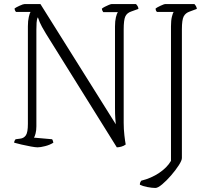

<svg xmlns="http://www.w3.org/2000/svg" viewBox="-20 -729 1041 950"><path d="M166 0Q156 0 133.5 -4Q111 -8 87.5 -13.5Q64 -19 50 -23Q50 -28 52.5 -33Q55 -38 57 -40L80 -43Q98 -45 108 -59.5Q118 -74 118 -116V-599Q118 -626 122.5 -645Q127 -664 131 -670H59Q57 -673 55 -676Q53 -679 52 -687Q58 -692 76.5 -700.5Q95 -709 102 -709H180L553 -114Q552 -124 550.5 -143Q549 -162 549 -196V-598Q549 -625 553.5 -643.5Q558 -662 563 -669H491Q489 -672 487 -675.5Q485 -679 484 -686Q488 -690 498.5 -695.5Q509 -701 519 -705Q529 -709 533 -709H653Q656 -705 660 -700Q664 -695 665 -685L629 -672Q608 -665 600 -647.5Q592 -630 592 -583V-121Q592 -90 595.5 -59.5Q599 -29 602 -14Q593 -7 580.5 -3.5Q568 0 558 0L207 -563Q184 -601 177 -618Q170 -635 168 -642H166Q162 -632 161 -616.5Q160 -601 160 -582V-104Q160 -84 156 -68.5Q152 -53 148 -48L238 -40Q240 -37 241.5 -33Q243 -29 244 -23Q227 -12 203.5 -6Q180 0 166 0ZM749 201Q732 201 709 196.5Q686 192 672 185Q672 177 674.5 172Q677 167 679 165Q728 153 767.5 126.5Q807 100 826 67V-599Q826 -628 830.5 -646Q835 -664 839 -670H757Q750 -675 750 -687Q756 -692 774 -700.5Q792 -709 799 -709H942Q944 -707 948.5 -700.5Q953 -694 954 -685L919 -672Q898 -665 889 -648Q880 -631 880 -584V53Q880 65 864.5 89Q849 113 826.5 139Q804 165 782.5 183Q761 201 749 201Z"/></svg>

Font: Texturina 72pt Thin
Style: Regular
Weight: 100
Designer: Guillermo Torres Carreño
Foundry: Omnibus-Type
Version: Version 1.002; ttfautohint (v1.8.3)